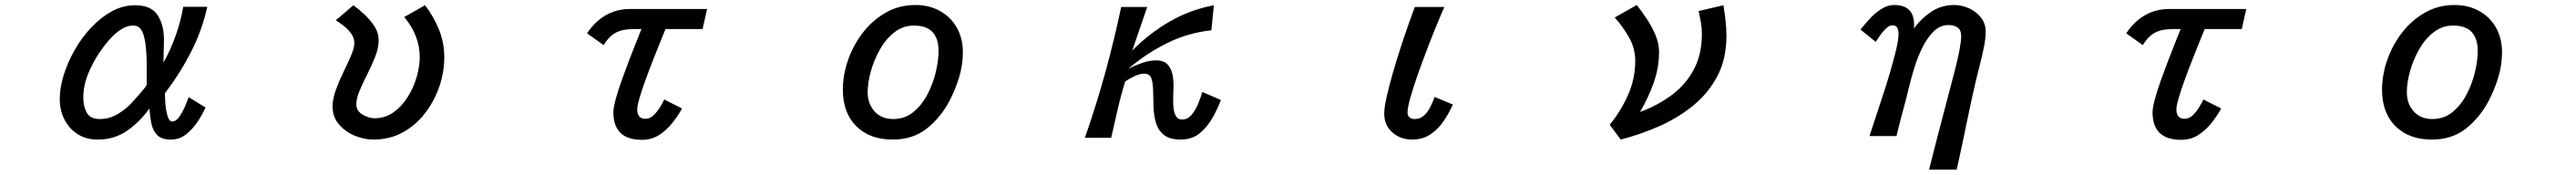

<svg xmlns="http://www.w3.org/2000/svg" viewBox="-20 -541 10040 682"><path d="M360.4 2.9Q315.4 2.9 282.2 -18.6Q249 -40 231 -75.7Q212.9 -111.3 212.9 -155.3Q212.9 -198.2 228 -247.6Q243.2 -296.9 270.5 -345.2Q297.9 -393.6 335 -433.1Q372.1 -472.7 415.5 -496.6Q459 -520.5 505.9 -520.5Q569.3 -520.5 594.2 -482.4Q619.1 -444.3 619.1 -386.7Q619.1 -364.3 618.2 -341.8Q617.2 -319.3 617.2 -296.9Q645.5 -347.7 665 -402.8Q684.6 -458 694.3 -514.6H788.1Q767.6 -421.9 724.1 -337.4Q680.7 -252.9 623 -177.7Q623 -171.9 623.5 -154.3Q624 -136.7 627 -116.7Q629.9 -96.7 635.7 -82Q641.6 -67.4 651.4 -67.4Q666 -67.4 679.2 -86.4Q692.4 -105.5 702.1 -128.4Q711.9 -151.4 715.8 -162.1L781.2 -122.1Q769.5 -95.7 750.5 -66.9Q731.4 -38.1 705.6 -17.6Q679.7 2.9 646.5 2.9Q609.4 2.9 592.3 -15.1Q575.2 -33.2 569.8 -61Q564.5 -88.9 562.5 -118.2Q526.4 -67.4 476.6 -32.2Q426.8 2.9 360.4 2.9ZM370.1 -77.1Q401.4 -77.1 428.2 -90.8Q455.1 -104.5 476.6 -124Q480.5 -127 492.7 -139.6Q504.9 -152.3 518.6 -168Q532.2 -183.6 542 -195.8Q551.8 -208 551.8 -210.9Q551.8 -251 551.8 -292Q551.8 -333 546.9 -372.1Q544.9 -385.7 540.5 -401.9Q536.1 -418 526.9 -429.7Q517.6 -441.4 499 -441.4Q472.7 -441.4 447.8 -423.8Q422.9 -406.2 402.3 -381.8Q381.8 -357.4 368.2 -336.9Q341.8 -297.9 323.2 -252.4Q304.7 -207 304.7 -159.2Q304.7 -126 318.4 -101.6Q332 -77.1 370.1 -77.1Z M1435.5 2.9Q1399.4 2.9 1362.8 -12.2Q1326.2 -27.3 1301.3 -56.2Q1276.4 -85 1276.4 -126Q1276.4 -155.3 1289.1 -190.4Q1301.8 -225.6 1318.8 -260.3Q1335.9 -294.9 1348.6 -324.7Q1361.3 -354.5 1361.3 -373Q1361.3 -392.6 1349.6 -409.2Q1337.9 -425.8 1320.8 -439.5Q1303.7 -453.1 1289.1 -461.9L1357.4 -520.5Q1377.9 -505.9 1400.9 -484.4Q1423.8 -462.9 1439.9 -438Q1456.1 -413.1 1456.1 -384.8Q1456.1 -354.5 1442.9 -320.8Q1429.7 -287.1 1412.6 -253.4Q1395.5 -219.7 1382.3 -189Q1369.1 -158.2 1369.1 -134.8Q1369.1 -108.4 1393.6 -94.2Q1418 -80.1 1440.4 -80.1Q1481.4 -80.1 1514.2 -103.5Q1546.9 -127 1569.8 -163.6Q1592.8 -200.2 1604.5 -241.7Q1616.2 -283.2 1616.2 -318.4Q1616.2 -362.3 1600.1 -401.9Q1584 -441.4 1555.7 -474.6L1636.7 -520.5Q1670.9 -476.6 1691.4 -425.3Q1711.9 -374 1711.9 -318.4Q1711.9 -259.8 1692.4 -203.1Q1672.9 -146.5 1636.7 -99.6Q1600.6 -52.7 1549.8 -24.9Q1499 2.9 1435.5 2.9Z M2482.4 3.9Q2371.1 3.9 2371.1 -103.5Q2371.1 -121.1 2379.9 -153.8Q2388.7 -186.5 2402.8 -226.1Q2417 -265.6 2432.1 -305.2Q2447.3 -344.7 2460.4 -377.4Q2473.6 -410.2 2480.5 -427.7Q2446.3 -428.7 2420.4 -425.8Q2394.5 -422.9 2373.5 -409.7Q2352.5 -396.5 2333 -365.2L2268.6 -411.1Q2297.9 -456.1 2340.3 -481Q2382.8 -505.9 2436.5 -505.9H2736.3L2718.8 -427.7H2574.2Q2567.4 -411.1 2554.2 -378.4Q2541 -345.7 2525.4 -306.2Q2509.8 -266.6 2495.6 -227.5Q2481.4 -188.5 2472.7 -158.2Q2463.9 -127.9 2463.9 -114.3Q2463.9 -98.6 2471.2 -88.4Q2478.5 -78.1 2496.1 -78.1Q2513.7 -78.1 2527.8 -91.8Q2542 -105.5 2552.7 -123Q2563.5 -140.6 2569.3 -153.3L2638.7 -118.2Q2623 -89.8 2600.6 -61.5Q2578.1 -33.2 2548.8 -14.6Q2519.5 3.9 2482.4 3.9Z M3460 2.9Q3370.1 2.9 3317.9 -49.3Q3265.6 -101.6 3265.6 -191.4Q3265.6 -249 3286.1 -307.6Q3306.6 -366.2 3344.2 -414.6Q3381.8 -462.9 3433.6 -492.2Q3485.4 -521.5 3547.9 -521.5Q3602.5 -521.5 3644.5 -498Q3686.5 -474.6 3710 -433.1Q3733.4 -391.6 3733.4 -336.9Q3733.4 -288.1 3718.8 -239.7Q3704.1 -191.4 3681.6 -148.4Q3646.5 -82 3592.3 -39.6Q3538.1 2.9 3460 2.9ZM3461.9 -77.1Q3506.8 -77.1 3540 -104Q3573.2 -130.9 3595.2 -172.9Q3617.2 -214.8 3627.9 -260.3Q3638.7 -305.7 3638.7 -342.8Q3638.7 -390.6 3615.2 -416Q3591.8 -441.4 3543 -441.4Q3500 -441.4 3466.3 -415Q3432.6 -388.7 3409.7 -347.7Q3386.7 -306.6 3374.5 -262.2Q3362.3 -217.8 3362.3 -181.6Q3362.3 -136.7 3389.2 -106.9Q3416 -77.1 3461.9 -77.1Z M4583 2.9Q4539.1 2.9 4516.6 -15.6Q4494.1 -34.2 4485.8 -63.5Q4477.5 -92.8 4476.6 -125.5Q4475.6 -158.2 4475.1 -187.5Q4474.6 -216.8 4468.3 -235.4Q4461.9 -253.9 4441.4 -253.9Q4422.9 -253.9 4402.3 -244.1Q4381.8 -234.4 4366.2 -223.6Q4349.6 -169.9 4336.9 -114.3Q4324.2 -58.6 4311.5 -3.9H4209Q4252.9 -128.9 4288.1 -256.3Q4323.2 -383.8 4350.6 -513.7H4452.1L4393.6 -343.8Q4460 -411.1 4539.6 -457Q4619.1 -502.9 4711.9 -520.5L4702.1 -422.9Q4610.4 -413.1 4528.8 -372.6Q4447.3 -332 4377.9 -272.5Q4402.3 -285.2 4431.2 -295.4Q4460 -305.7 4487.3 -305.7Q4515.6 -305.7 4529.8 -291.5Q4543.9 -277.3 4549.3 -255.4Q4554.7 -233.4 4554.7 -210Q4554.7 -198.2 4553.7 -176.3Q4552.7 -154.3 4553.7 -130.9Q4554.7 -107.4 4562.5 -91.3Q4570.3 -75.2 4587.9 -75.2Q4610.4 -75.2 4626.5 -95.2Q4642.6 -115.2 4652.3 -140.6Q4662.1 -166 4667 -182.6L4739.3 -151.4Q4726.6 -117.2 4706.1 -81.1Q4685.5 -44.9 4655.8 -21Q4626 2.9 4583 2.9Z M5484.4 2.9Q5439.5 2.9 5407.7 -24.9Q5376 -52.7 5376 -98.6Q5376 -122.1 5385.7 -165Q5395.5 -208 5410.6 -260.3Q5425.8 -312.5 5442.4 -363.3Q5459 -414.1 5473.6 -454.6Q5488.3 -495.1 5495.1 -513.7H5610.4Q5600.6 -492.2 5583 -449.7Q5565.4 -407.2 5545.4 -355Q5525.4 -302.7 5507.3 -252Q5489.3 -201.2 5478 -161.1Q5466.8 -121.1 5466.8 -102.5Q5466.8 -89.8 5474.6 -83.5Q5482.4 -77.1 5495.1 -77.1Q5516.6 -77.1 5531.7 -91.3Q5546.9 -105.5 5556.6 -126Q5566.4 -146.5 5572.3 -163.1L5643.6 -133.8Q5628.9 -100.6 5607.4 -68.8Q5585.9 -37.1 5555.7 -17.1Q5525.4 2.9 5484.4 2.9Z M6297.9 2.9 6254.9 -54.7Q6298.8 -108.4 6326.7 -171.4Q6354.5 -234.4 6354.5 -304.7Q6354.5 -352.5 6330.1 -395.5Q6305.7 -438.5 6274.4 -472.7L6360.4 -521.5Q6379.9 -497.1 6399.9 -466.8Q6419.9 -436.5 6433.6 -403.8Q6447.3 -371.1 6447.3 -338.9Q6447.3 -276.4 6425.8 -216.8Q6404.3 -157.2 6373 -104.5Q6444.3 -130.9 6498.5 -171.9Q6552.7 -212.9 6583.5 -271.5Q6614.3 -330.1 6614.3 -409.2Q6614.3 -431.6 6610.4 -454.1Q6606.4 -476.6 6601.6 -498L6698.2 -520.5Q6703.1 -491.2 6706.5 -461.4Q6710 -431.6 6710 -401.4Q6710 -311.5 6674.8 -244.6Q6639.6 -177.7 6580.1 -129.4Q6520.5 -81.1 6447.3 -48.8Q6374 -16.6 6297.9 2.9Z M7500 120.1Q7516.6 52.7 7534.2 -14.2Q7551.8 -81.1 7569.3 -148.4Q7574.2 -168 7583.5 -202.1Q7592.8 -236.3 7602.5 -274.9Q7612.3 -313.5 7618.7 -347.2Q7625 -380.9 7625 -400.4Q7625 -423.8 7611.3 -433.6Q7597.7 -443.4 7576.2 -443.4Q7543 -443.4 7518.1 -418.9Q7493.2 -394.5 7474.1 -356.4Q7455.1 -318.4 7441.9 -274.9Q7428.7 -231.4 7419.4 -192.4Q7410.2 -153.3 7403.3 -128.9Q7395.5 -99.6 7387.7 -70.3Q7379.9 -41 7373 -10.7H7267.6Q7275.4 -34.2 7288.6 -74.7Q7301.8 -115.2 7317.9 -163.6Q7334 -211.9 7348.1 -260.3Q7362.3 -308.6 7371.6 -348.1Q7380.9 -387.7 7380.9 -410.2Q7380.9 -422.9 7376 -432.6Q7371.1 -442.4 7356.4 -442.4Q7344.7 -442.4 7331.5 -429.7Q7318.4 -417 7308.1 -401.9Q7297.9 -386.7 7292 -377.9L7232.4 -425.8Q7247.1 -444.3 7267.6 -466.8Q7288.1 -489.3 7313 -505.4Q7337.9 -521.5 7363.3 -521.5Q7441.4 -521.5 7441.4 -445.3Q7441.4 -441.4 7441.4 -437.5Q7441.4 -433.6 7440.4 -429.7Q7468.8 -468.8 7508.3 -495.1Q7547.9 -521.5 7597.7 -521.5Q7627 -521.5 7655.3 -508.8Q7683.6 -496.1 7702.1 -472.7Q7720.7 -449.2 7720.7 -417Q7720.7 -392.6 7713.9 -358.4Q7707 -324.2 7698.2 -290Q7689.5 -255.9 7683.6 -231.4Q7664.1 -148.4 7647 -64.5Q7629.9 19.5 7611.3 103.5L7607.4 120.1Z M8482.4 3.9Q8371.1 3.9 8371.1 -103.5Q8371.1 -121.1 8379.9 -153.8Q8388.7 -186.5 8402.8 -226.1Q8417 -265.6 8432.1 -305.2Q8447.3 -344.7 8460.4 -377.4Q8473.6 -410.2 8480.5 -427.7Q8446.3 -428.7 8420.4 -425.8Q8394.5 -422.9 8373.5 -409.7Q8352.5 -396.5 8333 -365.2L8268.6 -411.1Q8297.9 -456.1 8340.3 -481Q8382.8 -505.9 8436.5 -505.9H8736.3L8718.8 -427.7H8574.2Q8567.4 -411.1 8554.2 -378.4Q8541 -345.7 8525.4 -306.2Q8509.8 -266.6 8495.6 -227.5Q8481.4 -188.5 8472.7 -158.2Q8463.9 -127.9 8463.9 -114.3Q8463.9 -98.6 8471.2 -88.4Q8478.5 -78.1 8496.1 -78.1Q8513.7 -78.1 8527.8 -91.8Q8542 -105.5 8552.7 -123Q8563.5 -140.6 8569.3 -153.3L8638.7 -118.2Q8623 -89.8 8600.6 -61.5Q8578.1 -33.2 8548.8 -14.6Q8519.5 3.9 8482.4 3.9Z M9460 2.9Q9370.1 2.9 9317.9 -49.3Q9265.6 -101.6 9265.6 -191.4Q9265.6 -249 9286.1 -307.6Q9306.6 -366.2 9344.2 -414.6Q9381.8 -462.9 9433.6 -492.2Q9485.4 -521.5 9547.9 -521.5Q9602.5 -521.5 9644.5 -498Q9686.5 -474.6 9710 -433.1Q9733.4 -391.6 9733.4 -336.9Q9733.4 -288.1 9718.8 -239.7Q9704.1 -191.4 9681.6 -148.4Q9646.5 -82 9592.3 -39.6Q9538.1 2.9 9460 2.9ZM9461.9 -77.1Q9506.8 -77.1 9540 -104Q9573.2 -130.9 9595.2 -172.9Q9617.2 -214.8 9627.9 -260.3Q9638.7 -305.7 9638.7 -342.8Q9638.7 -390.6 9615.2 -416Q9591.8 -441.4 9543 -441.4Q9500 -441.4 9466.3 -415Q9432.6 -388.7 9409.7 -347.7Q9386.7 -306.6 9374.5 -262.2Q9362.3 -217.8 9362.3 -181.6Q9362.3 -136.7 9389.2 -106.9Q9416 -77.1 9461.9 -77.1Z"/></svg>

Font: Kosugi
Style: Regular
Weight: 400
Version: Version 4.002